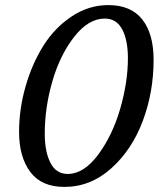

<svg xmlns="http://www.w3.org/2000/svg" viewBox="-20 -728 651 755"><path d="M55 -209Q55 -299 80.5 -388Q106 -477 150.5 -548Q195 -619 262 -663.5Q329 -708 406 -708Q495 -708 539.5 -651.5Q584 -595 584 -493Q584 -366 541.5 -252.5Q499 -139 417.5 -66Q336 7 233 7Q143 7 99 -52Q55 -111 55 -209ZM156 -202Q156 -131 178.5 -87.5Q201 -44 246 -44Q310 -44 366.5 -120.5Q423 -197 453 -301.5Q483 -406 483 -499Q483 -570 460.5 -612.5Q438 -655 392 -655Q328 -655 272 -583.5Q216 -512 186 -408.5Q156 -305 156 -202Z"/></svg>

Font: Volkhov
Style: Italic
Weight: 400
Italic angle: -12°
Designer: Cyreal (www.cyreal.org)
Foundry: Cyreal (www.cyreal.org)
Version: Version 1.010